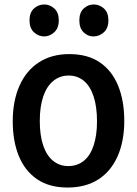

<svg xmlns="http://www.w3.org/2000/svg" viewBox="-20 -825 612 859"><path d="M414 -282Q414 -347 399 -393Q384 -439 355.5 -463Q327 -487 287 -487Q248 -487 218.5 -463Q189 -439 173.5 -393.5Q158 -348 158 -284Q158 -220 173 -175Q188 -130 217 -106Q246 -82 285 -82Q326 -82 355 -105.5Q384 -129 399 -174.5Q414 -220 414 -282ZM536 -284Q536 -193 506 -125.5Q476 -58 419.5 -22Q363 14 282 14Q200 14 145.5 -23.5Q91 -61 64 -127.5Q37 -194 37 -282Q37 -373 67 -441Q97 -509 154 -546Q211 -583 290 -583Q372 -583 426.5 -546Q481 -509 508.5 -441.5Q536 -374 536 -284ZM178 -662Q152 -662 132 -680.5Q112 -699 112 -734Q112 -769 132 -787Q152 -805 178 -805Q203 -805 223 -787Q243 -769 243 -734Q243 -699 222.5 -680.5Q202 -662 178 -662ZM398 -662Q373 -662 354 -680.5Q335 -699 335 -734Q335 -769 354.5 -787Q374 -805 399 -805Q425 -805 445 -787Q465 -769 465 -734Q465 -699 444.5 -680.5Q424 -662 398 -662Z"/></svg>

Font: Yaldevi ExtraLight SemiBold
Style: Regular
Weight: 600
Version: Version 1.100